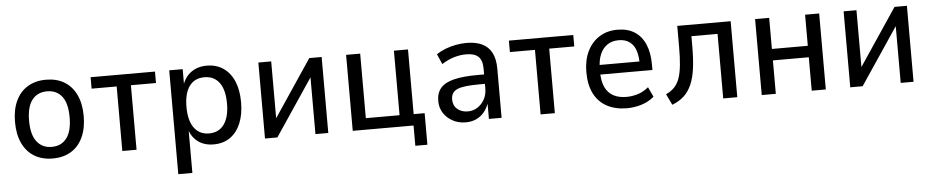

<svg xmlns="http://www.w3.org/2000/svg" viewBox="-40 -778 5997 1236"><g transform="rotate(-5 2958.5 -160.0)"><path d="M275 9Q207 9 157 -21Q107 -51 80 -108.5Q53 -166 53 -246Q53 -326 80 -383Q107 -440 157 -470Q207 -500 275 -500Q344 -500 393.5 -470Q443 -440 470 -383Q497 -326 497 -246Q497 -166 470 -108.5Q443 -51 393.5 -21Q344 9 275 9ZM275 -66Q337 -66 371.5 -111Q406 -156 406 -246Q406 -337 371.5 -381Q337 -425 275 -425Q214 -425 179 -381Q144 -337 144 -246Q144 -156 179 -111Q214 -66 275 -66Z M725 0V-417H563V-491H979V-417H817V0Z M1071 180V-491H1158V-383H1153Q1171 -440 1213 -470Q1255 -500 1314 -500Q1376 -500 1421 -469Q1466 -438 1490 -381.5Q1514 -325 1514 -246Q1514 -168 1490 -110.5Q1466 -53 1421.5 -22Q1377 9 1315 9Q1255 9 1214.5 -21Q1174 -51 1157 -105H1162V180ZM1292 -64Q1355 -64 1389 -111.5Q1423 -159 1423 -246Q1423 -334 1389 -380.5Q1355 -427 1292 -427Q1229 -427 1195 -380.5Q1161 -334 1161 -246Q1161 -159 1195 -111.5Q1229 -64 1292 -64Z M1647 0V-491H1730V-94H1710L1976 -491H2056V0H1973V-398H1994L1727 0Z M2607 131V0H2214V-491H2305V-74H2523V-491H2614V-73H2685V131Z M2944 9Q2897 9 2859.5 -11.5Q2822 -32 2800.5 -66Q2779 -100 2779 -142Q2779 -195 2806.5 -227Q2834 -259 2893 -273.5Q2952 -288 3046 -288H3101V-227H3052Q3001 -227 2966 -223Q2931 -219 2910 -210Q2889 -201 2879 -185Q2869 -169 2869 -145Q2869 -106 2895.5 -83Q2922 -60 2964 -60Q2998 -60 3026 -78Q3054 -96 3071 -127Q3088 -158 3088 -197V-325Q3088 -379 3063 -403Q3038 -427 2984 -427Q2945 -427 2906 -415.5Q2867 -404 2826 -378L2797 -444Q2824 -462 2856.5 -474.5Q2889 -487 2924 -493.5Q2959 -500 2992 -500Q3052 -500 3093 -480.5Q3134 -461 3155 -420.5Q3176 -380 3176 -317V0H3094V-107H3097Q3086 -73 3065 -46.5Q3044 -20 3013.5 -5.5Q2983 9 2944 9Z M3428 0V-417H3266V-491H3682V-417H3520V0Z M3986 9Q3912 9 3857.5 -20Q3803 -49 3774 -105.5Q3745 -162 3745 -245Q3745 -322 3772.5 -379Q3800 -436 3850 -468Q3900 -500 3968 -500Q4033 -500 4078 -471.5Q4123 -443 4146.5 -388.5Q4170 -334 4170 -257V-222H3816V-284H4108L4092 -267Q4092 -352 4060.5 -392Q4029 -432 3969 -432Q3927 -432 3896.5 -411.5Q3866 -391 3849.5 -352Q3833 -313 3833 -255V-241Q3833 -180 3851 -141Q3869 -102 3904 -83Q3939 -64 3989 -64Q4026 -64 4063 -75.5Q4100 -87 4132 -114L4162 -50Q4127 -20 4080.5 -5.5Q4034 9 3986 9Z M4278 12 4244 -59Q4277 -74 4298.5 -96.5Q4320 -119 4332 -153.5Q4344 -188 4349 -237.5Q4354 -287 4354 -355V-491H4699V0H4608V-417H4439V-352Q4439 -271 4431 -210Q4423 -149 4404 -105.5Q4385 -62 4354 -33.5Q4323 -5 4278 12Z M4857 0V-491H4948V-290H5180V-491H5271V0H5180V-216H4948V0Z M5429 0V-491H5512V-94H5492L5758 -491H5838V0H5755V-398H5776L5509 0Z"/></g></svg>

Font: Nunito Sans 10pt SemiCondensed Medium
Style: Regular
Weight: 500
Width: 4
Designer: Vernon Adams
Foundry: Vernon Adams
Version: Version 3.101;gftools[0.9.27]